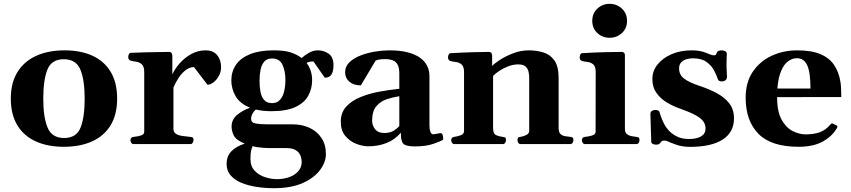

<svg xmlns="http://www.w3.org/2000/svg" viewBox="-20 -761 4496 1014"><path d="M37.1 -240.2Q37.1 -324.7 72.8 -381.3Q108.4 -438 172.1 -466.6Q235.8 -495.1 320.8 -495.1Q406.2 -495.1 468.5 -466.6Q530.8 -438 564.7 -381.3Q598.6 -324.7 598.6 -240.2Q598.6 -155.8 564 -99.1Q529.3 -42.5 466.1 -14.2Q402.8 14.2 317.4 14.2Q231.9 14.2 169.2 -14.2Q106.4 -42.5 71.8 -99.1Q37.1 -155.8 37.1 -240.2ZM208.5 -240.2Q208.5 -142.1 231.2 -87.2Q253.9 -32.2 318.8 -32.2Q383.8 -32.2 405.5 -87.2Q427.2 -142.1 427.2 -240.2Q427.2 -338.4 404.5 -393.3Q381.8 -448.2 316.9 -448.2Q252 -448.2 230.2 -393.1Q208.5 -337.9 208.5 -240.2Z M685.5 0Q677.2 0 673.1 -7.3Q668.9 -14.6 668.9 -20Q668.9 -36.1 685.1 -38.1Q705.1 -39.6 723.4 -45.2Q741.7 -50.8 741.7 -64.5V-379.9Q741.7 -410.2 729 -421.4Q716.3 -432.6 699.2 -435.1Q682.1 -437.5 668.9 -440.9Q664.1 -443.4 660.6 -447.3Q657.2 -451.2 657.2 -460.4Q657.2 -466.3 660.4 -473.9Q663.6 -481.4 668.9 -481.9Q738.8 -484.9 792.2 -485.6Q845.7 -486.3 875.5 -486.8Q879.4 -486.8 884.3 -482.9Q889.2 -479 890.1 -467.3V-368.2Q903.8 -398.4 929.9 -427.7Q956.1 -457 991 -476.1Q1025.9 -495.1 1065.4 -495.1Q1095.7 -495.1 1113.5 -482.2Q1131.3 -469.2 1139.4 -449Q1147.5 -428.7 1147.5 -406.2Q1147.5 -381.3 1136 -360.4Q1124.5 -339.4 1107.9 -326.4Q1091.3 -313.5 1075.7 -313.5L1004.4 -406.7Q981.4 -406.7 960.4 -390.6Q939.5 -374.5 923.1 -349.6Q906.7 -324.7 896 -298.8V-80.6Q896 -62 910.2 -53.7Q924.3 -45.4 944.8 -42.7Q965.3 -40 984.4 -38.1Q994.6 -37.1 998.3 -34.2Q1002 -31.2 1002 -20Q1002 -14.6 997.8 -7.3Q993.7 0 985.4 0Z M1425.8 232.9Q1380.9 232.9 1336.7 226.3Q1292.5 219.7 1256.3 205.1Q1220.2 190.4 1198.5 165.8Q1176.8 141.1 1176.8 105Q1176.8 64 1201.7 38.1Q1226.6 12.2 1272.5 -2.4Q1226.6 -21.5 1214.8 -45.2Q1203.1 -68.8 1203.1 -93.3Q1203.1 -130.4 1233.6 -155.3Q1264.2 -180.2 1301.3 -191.9Q1247.1 -213.4 1224.4 -252.9Q1201.7 -292.5 1201.7 -335.9Q1201.7 -382.8 1226.1 -418.7Q1250.5 -454.6 1300.5 -474.9Q1350.6 -495.1 1426.3 -495.1Q1481.4 -495.1 1514.6 -484.4Q1547.9 -473.6 1573.2 -454.6Q1589.4 -469.7 1612.1 -482.4Q1634.8 -495.1 1659.2 -495.1Q1689 -495.1 1715.1 -477.8Q1741.2 -460.4 1741.2 -417Q1741.2 -384.3 1730.5 -367.4Q1719.7 -350.6 1695.3 -350.6L1635.3 -436.5Q1623 -436.5 1614.5 -434.6Q1606 -432.6 1599.1 -428.7Q1628.4 -389.6 1628.4 -337.9Q1628.4 -291.5 1607.2 -254.2Q1585.9 -216.8 1539.1 -195.3Q1492.2 -173.8 1414.1 -173.8Q1389.6 -173.8 1369.6 -176Q1349.6 -178.2 1331.1 -182.6Q1320.3 -173.3 1313.2 -160.2Q1306.2 -147 1306.2 -133.3Q1306.2 -113.3 1329.1 -108.9Q1352.1 -104.5 1388.2 -104.5H1523.9Q1575.2 -104.5 1615.2 -85.7Q1655.3 -66.9 1678.2 -31.7Q1701.2 3.4 1701.2 52.7Q1701.2 94.2 1671.1 135.7Q1641.1 177.2 1580.1 205.1Q1519 232.9 1425.8 232.9ZM1440.4 185.1Q1470.2 185.1 1494.6 178.5Q1519 171.9 1536.6 159.7Q1554.2 147.5 1563.7 131.1Q1573.2 114.7 1573.2 95.2Q1573.2 77.6 1566.7 60.5Q1560.1 43.5 1542.2 32.2Q1524.4 21 1491.2 21H1397Q1389.6 21 1372.6 19.8Q1355.5 18.6 1338.4 16.1Q1321.3 13.7 1314 10.3Q1309.1 22.9 1305.9 36.9Q1302.7 50.8 1302.7 78.1Q1302.7 118.2 1325.7 141.6Q1348.6 165 1380.9 175Q1413.1 185.1 1440.4 185.1ZM1416.5 -216.3Q1443.4 -216.3 1458.7 -233.6Q1474.1 -251 1480.7 -278.8Q1487.3 -306.6 1487.3 -337.9Q1487.3 -384.8 1472.2 -418.5Q1457 -452.1 1416.5 -452.1Q1389.6 -452.1 1375.5 -435.5Q1361.3 -418.9 1356 -392.1Q1350.6 -365.2 1350.6 -334Q1350.6 -302.7 1355.7 -275.9Q1360.8 -249 1375.2 -232.7Q1389.6 -216.3 1416.5 -216.3Z M1779.8 -118.2Q1779.8 -167 1809.1 -198.5Q1838.4 -230 1885 -248.8Q1931.6 -267.6 1985.6 -277.3Q2039.6 -287.1 2088.9 -292V-372.6Q2088.9 -403.8 2079.6 -420.2Q2070.3 -436.5 2053.7 -442.6Q2037.1 -448.7 2015.1 -448.7Q1990.7 -448.7 1979.5 -446Q1968.3 -443.4 1963.4 -440.4L1885.7 -310.1Q1848.1 -310.1 1825.4 -329.3Q1802.7 -348.6 1802.7 -378.9Q1802.7 -410.6 1825.9 -432.6Q1849.1 -454.6 1885.5 -468.5Q1921.9 -482.4 1961.9 -488.8Q2002 -495.1 2036.1 -495.1Q2091.8 -495.1 2132.1 -484.9Q2172.4 -474.6 2198 -456.3Q2223.6 -438 2235.8 -413.3Q2248 -388.7 2248 -359.4V-96.7Q2248 -77.6 2253.4 -64.7Q2258.8 -51.8 2266.6 -51.8Q2273.4 -51.8 2288.3 -54.9Q2303.2 -58.1 2306.2 -58.1Q2314.5 -58.1 2317.6 -48.6Q2320.8 -39.1 2320.8 -30.3Q2320.8 -23.9 2317.9 -21.5Q2310.1 -16.1 2270.5 -2Q2231 12.2 2171.4 12.2Q2126 12.2 2111.6 -0.5Q2097.2 -13.2 2097.2 -53.2V-60.5Q2065.4 -22.9 2021 -5.6Q1976.6 11.7 1925.3 11.7Q1896 11.7 1862.1 -1.2Q1828.1 -14.2 1804 -42.7Q1779.8 -71.3 1779.8 -118.2ZM1945.3 -123Q1945.3 -98.6 1961.2 -78.6Q1977.1 -58.6 2009.3 -58.6Q2040.5 -58.6 2060.1 -71.3Q2079.6 -84 2088.9 -95.7V-252.9Q2056.2 -248 2022.9 -237.1Q1989.7 -226.1 1967.5 -200Q1945.3 -173.8 1945.3 -123Z M2379.4 0Q2371.1 0 2366.9 -7.3Q2362.8 -14.6 2362.8 -20Q2362.8 -36.1 2378.9 -38.1Q2397 -40.5 2413.8 -46.9Q2430.7 -53.2 2430.7 -69.3V-379.9Q2430.7 -410.2 2417.5 -420.9Q2404.3 -431.6 2387.2 -433.6Q2370.1 -435.5 2357.9 -439Q2353 -441.4 2349.6 -445.3Q2346.2 -449.2 2346.2 -458.5Q2346.2 -464.4 2349.1 -471.9Q2352.1 -479.5 2357.9 -480Q2425.3 -483.9 2480.7 -485.4Q2536.1 -486.8 2564.5 -486.8Q2568.4 -486.8 2573.2 -482.9Q2578.1 -479 2579.1 -467.3V-412.6Q2588.4 -423.8 2617.9 -443.4Q2647.5 -462.9 2688.5 -479Q2729.5 -495.1 2772.9 -495.1Q2814.5 -495.1 2850.3 -483.9Q2886.2 -472.7 2908.2 -441.4Q2930.2 -410.2 2930.2 -349.6V-85.4Q2930.2 -62 2940.7 -52.7Q2951.2 -43.5 2965.6 -41.7Q2980 -40 2992.2 -38.1Q3000.5 -37.1 3004.4 -33.9Q3008.3 -30.8 3008.3 -20Q3008.3 -14.6 3004.2 -7.3Q3000 0 2991.7 0H2729.5Q2721.2 0 2717 -7.3Q2712.9 -14.6 2712.9 -20Q2712.9 -27.8 2715.6 -32.5Q2718.3 -37.1 2728 -38.1Q2743.7 -40 2759.3 -47.9Q2774.9 -55.7 2774.9 -69.3V-347.2Q2774.9 -359.4 2772.5 -376.7Q2770 -394 2758.1 -407.5Q2746.1 -420.9 2716.8 -420.9Q2690.4 -420.9 2664.3 -410.9Q2638.2 -400.9 2616.9 -386.7Q2595.7 -372.6 2584 -359.9V-85.4Q2584 -54.2 2600.3 -47.1Q2616.7 -40 2634.8 -38.1Q2645 -37.1 2648.7 -34.2Q2652.3 -31.2 2652.3 -20Q2652.3 -14.6 2648.2 -7.3Q2644 0 2635.7 0Z M3069.8 0Q3061.5 0 3057.4 -7.3Q3053.2 -14.6 3053.2 -20Q3053.2 -36.6 3069.3 -38.1Q3087.4 -39.6 3106.4 -45.2Q3125.5 -50.8 3125.5 -64.5L3126 -379.9Q3126 -410.2 3113.3 -420.9Q3100.6 -431.6 3083.5 -433.6Q3066.4 -435.5 3053.2 -439Q3048.3 -441.4 3044.9 -445.3Q3041.5 -449.2 3041.5 -458.5Q3041.5 -464.4 3044.4 -471.9Q3047.4 -479.5 3053.2 -480Q3123 -484.4 3179.4 -485.6Q3235.8 -486.8 3265.6 -486.8Q3269.5 -486.8 3274.9 -482.9Q3280.3 -479 3280.3 -467.3V-80.6Q3280.3 -62 3290.3 -53.5Q3300.3 -44.9 3314.2 -42.2Q3328.1 -39.6 3339.8 -38.1Q3350.1 -37.1 3353.8 -34.2Q3357.4 -31.2 3357.4 -20Q3357.4 -14.6 3353.3 -7.3Q3349.1 0 3340.8 0ZM3199.7 -561.5Q3161.6 -561.5 3134.8 -586.4Q3107.9 -611.3 3107.9 -650.9Q3107.9 -690.4 3134.8 -715.6Q3161.6 -740.7 3199.7 -740.7Q3237.3 -740.7 3264.4 -715.6Q3291.5 -690.4 3291.5 -650.9Q3291.5 -611.3 3264.4 -586.4Q3237.3 -561.5 3199.7 -561.5Z M3624.5 14.6Q3583.5 14.6 3551.3 3.2Q3519 -8.3 3505.9 -14.6Q3498 -18.6 3490.7 -18.6Q3477.5 -18.6 3472.9 -13.2Q3468.3 -7.8 3463.4 -2.4Q3458.5 2.9 3444.3 2.9Q3435.1 2.9 3427.2 -1.2Q3419.4 -5.4 3419.4 -11.7Q3419.4 -17.6 3418.7 -37.1Q3418 -56.6 3417.2 -81.1Q3416.5 -105.5 3415.8 -127.2Q3415 -148.9 3415 -159.2Q3415 -170.4 3423.1 -175.3Q3431.2 -180.2 3440.4 -180.2Q3460 -180.2 3462.9 -169.4Q3465.8 -158.7 3470.9 -144.3Q3476.1 -129.9 3487.8 -105.5Q3494.6 -91.8 3510.7 -73.2Q3526.9 -54.7 3553.7 -40.8Q3580.6 -26.9 3618.7 -26.9Q3659.2 -26.9 3682.6 -40.8Q3706.1 -54.7 3706.1 -82.5Q3706.1 -104.5 3693.1 -121.6Q3680.2 -138.7 3648.9 -155Q3617.7 -171.4 3562 -190.9Q3530.8 -202.1 3499.3 -221.4Q3467.8 -240.7 3446.5 -270.8Q3425.3 -300.8 3425.3 -343.3Q3425.3 -386.2 3452.6 -420.4Q3480 -454.6 3526.9 -474.9Q3573.7 -495.1 3632.8 -495.1Q3679.2 -495.1 3709 -481.9Q3738.8 -468.8 3749.5 -468.8Q3760.3 -468.8 3762 -474.1Q3763.7 -479.5 3766.6 -484.9Q3769.5 -490.2 3776.4 -492.7Q3783.2 -495.1 3790.5 -495.1Q3801.3 -495.1 3809.8 -490.7Q3818.4 -486.3 3818.4 -478Q3818.4 -473.6 3817.6 -454.1Q3816.9 -434.6 3816.9 -411.6Q3816.9 -397.5 3818.1 -383.3Q3819.3 -369.1 3819.3 -357.9Q3819.3 -343.3 3811.5 -337.2Q3803.7 -331.1 3793.5 -331.1Q3775.4 -331.1 3772 -340.8Q3765.1 -361.8 3751.7 -387.9Q3738.3 -414.1 3711.7 -433.6Q3685.1 -453.1 3638.7 -453.1Q3623 -453.1 3606.2 -448.5Q3589.4 -443.8 3577.9 -432.1Q3566.4 -420.4 3566.4 -399.4Q3566.4 -365.7 3593.3 -345.5Q3620.1 -325.2 3676.8 -306.6Q3722.7 -291.5 3763.7 -270Q3804.7 -248.5 3830.6 -216.3Q3856.4 -184.1 3856.4 -136.2Q3856.4 -62.5 3796.6 -23.9Q3736.8 14.6 3624.5 14.6Z M4197.8 14.2Q4052.7 14.2 3985.4 -54.4Q3918 -123 3918 -245.1Q3918 -326.7 3955.8 -382.3Q3993.7 -438 4055.7 -466.6Q4117.7 -495.1 4189.9 -495.1Q4265.6 -495.1 4312.7 -475.1Q4359.9 -455.1 4385 -418Q4410.2 -380.9 4418.5 -329.1Q4421.4 -311.5 4422.1 -290Q4422.9 -268.6 4422.9 -248.5L4084 -248Q4084 -172.9 4107.4 -129.9Q4130.9 -86.9 4165.8 -69.1Q4200.7 -51.3 4234.9 -51.3Q4278.8 -51.3 4309.6 -62.7Q4340.3 -74.2 4363.8 -101.6Q4366.2 -104 4368.9 -106.9Q4371.6 -109.9 4376.5 -108.9L4397.9 -98.6Q4402.8 -96.7 4402.8 -92.8Q4402.8 -90.8 4402.1 -88.9Q4401.4 -86.9 4399.9 -84.5Q4375 -41 4325 -13.4Q4274.9 14.2 4197.8 14.2ZM4085.4 -293.5H4260.3Q4260.3 -378.4 4243.2 -416Q4226.1 -453.6 4188.5 -453.6Q4164.6 -453.6 4142.6 -437.7Q4120.6 -421.9 4105.5 -386.7Q4090.3 -351.6 4085.4 -293.5Z"/></svg>

Font: Gelasio
Style: Bold
Weight: 700
Designer: Eben Sorkin
Foundry: Eben Sorkin
Version: Version 1.008